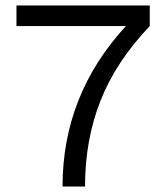

<svg xmlns="http://www.w3.org/2000/svg" viewBox="-20 -680 601 700"><path d="M40 -660H526V-585Q403 -456 346.5 -313Q290 -170 290 0H208Q208 -334 439 -585H40Z"/></svg>

Font: Work Sans
Style: Regular
Weight: 400
Designer: Wei Huang
Foundry: Wei Huang
Version: Version 1.032;PS 001.032;hotconv 1.0.70;makeotf.lib2.5.58329